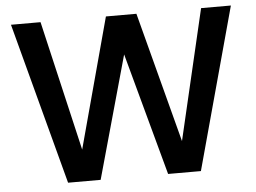

<svg xmlns="http://www.w3.org/2000/svg" viewBox="-50 -764 1104 828"><g transform="rotate(-5 501.5 -350.0)"><path d="M212 0 26 -700H154L285 -137L437 -700H569L717 -136L849 -700H978L787 0H645L501 -530L353 0Z"/></g></svg>

Font: DM Sans 17pt SemiBold
Style: Regular
Weight: 600
Version: Version 4.004;gftools[0.9.30]